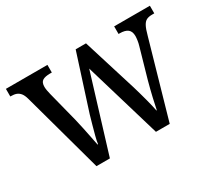

<svg xmlns="http://www.w3.org/2000/svg" viewBox="-108 -726 1012 917"><g transform="rotate(-30 398.0 -268.0)"><path d="M70 -441Q64 -463 55 -474Q46 -485 34 -489.5Q22 -494 4 -494H1V-536H230V-494H220Q193 -494 179 -485.5Q165 -477 165 -452Q165 -444 167 -432Q169 -420 172 -409L215 -240Q221 -216 227 -186.5Q233 -157 238.5 -130.5Q244 -104 247 -87H250Q252 -104 258.5 -128.5Q265 -153 272.5 -180Q280 -207 287 -231L384 -533H441L533 -237Q538 -220 544 -199Q550 -178 555.5 -157Q561 -136 565.5 -117.5Q570 -99 572 -87H574Q579 -112 587.5 -149Q596 -186 609 -234L655 -395Q659 -408 661 -422.5Q663 -437 663 -445Q663 -471 648.5 -482.5Q634 -494 604 -494H598V-536H795V-494H783Q765 -494 753 -488.5Q741 -483 732 -466.5Q723 -450 714 -416L595 0H519L394 -421L265 0H191Z"/></g></svg>

Font: Noto Serif Thai SemiCondensed
Style: Regular
Weight: 400
Width: 4
Designer: Monotype Design Team
Foundry: Monotype Imaging Inc.
Version: Version 2.002